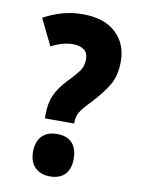

<svg xmlns="http://www.w3.org/2000/svg" viewBox="-78 -808 573 781"><g transform="rotate(10 208.0 -417.5)"><path d="M201 -754Q290 -754 338 -709Q386 -664 386 -592Q386 -533 363 -494Q340 -455 298 -410Q263 -374 253 -356Q243 -338 243 -314V-310H122V-327Q122 -372 136.5 -405.5Q151 -439 186 -476Q220 -511 232.5 -530Q245 -549 245 -575Q245 -603 227.5 -615Q210 -627 182 -627Q160 -627 136.5 -620Q113 -613 93 -602L40 -711Q74 -730 114.5 -742Q155 -754 201 -754ZM183 -81Q144 -81 121 -103.5Q98 -126 98 -168Q98 -210 120 -233Q142 -256 183 -256Q223 -256 244.5 -233.5Q266 -211 266 -168Q266 -126 244.5 -103.5Q223 -81 183 -81Z"/></g></svg>

Font: Noto Sans Telugu UI ExtraCondensed ExtraBold
Style: Regular
Weight: 800
Width: 2
Designer: Jelle Bosma - Monotype Design Team
Foundry: Monotype Imaging Inc.
Version: Version 2.006; ttfautohint (v1.8.4.7-5d5b)